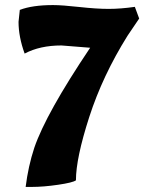

<svg xmlns="http://www.w3.org/2000/svg" viewBox="-20 -729 568 756"><path d="M106 7H81Q91 -74 115 -147Q161 -282 335 -541Q224 -550 222 -550Q137 -550 77 -518Q53 -584 53 -643L58 -690Q107 -709 189 -709Q224 -709 292 -701.5Q360 -694 407.5 -694Q455 -694 511 -702L528 -656L482 -588Q384 -431 331.5 -268.5Q279 -106 279 -19Q267 -10 209 -1.5Q151 7 106 7Z"/></svg>

Font: Oleo Script Swash Caps
Style: Bold
Weight: 700
Designer: Soytutype
Foundry: Soytutype
Version: Version 1.002